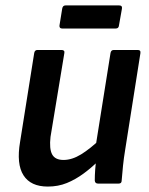

<svg xmlns="http://www.w3.org/2000/svg" viewBox="-20 -676 550 707"><path d="M156 11Q93 11 66.5 -30.5Q40 -72 54 -154L106 -481Q108 -492 118 -492H206Q219 -492 217 -481L166 -172Q161 -128 172 -107.5Q183 -87 214 -87Q245 -87 278.5 -107.5Q312 -128 353 -167L348 -89Q319 -60 288.5 -37.5Q258 -15 226 -2Q194 11 156 11ZM341 0Q330 0 329 -11Q329 -30 330.5 -51Q332 -72 335 -92L332 -136L387 -481Q389 -492 399 -492H487Q499 -492 497 -480L441 -125Q436 -95 433 -66Q430 -37 428 -11Q428 0 417 0ZM209 -571Q198 -571 199 -582L209 -644Q211 -656 221 -656H419Q431 -656 429 -644L418 -582Q417 -571 406 -571Z"/></svg>

Font: Sofia Sans Semi Condensed
Style: Bold Italic
Weight: 700
Italic angle: -9°
Version: Version 4.100